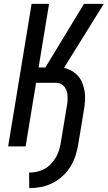

<svg xmlns="http://www.w3.org/2000/svg" viewBox="-20 -755 555 990"><path d="M131 215 130 135Q150 135 170.5 130.5Q191 126 209.5 116Q228 106 243 90Q258 74 268.5 56Q279 38 285 18Q291 -2 294 -22L324 -204Q327 -217 328 -230.5Q329 -244 328.5 -257.5Q328 -271 324.5 -283.5Q321 -296 313.5 -306Q306 -316 294.5 -322Q283 -328 269 -328H166L112 0H22L143 -735H233L179 -407H214L413 -735H515L310 -405Q332 -400 351 -389Q370 -378 384 -361.5Q398 -345 405.5 -324.5Q413 -304 416.5 -282Q420 -260 418.5 -237Q417 -214 413 -190L383 -8Q378 21 368.5 50Q359 79 342 106Q325 133 301 154.5Q277 176 248.5 190Q220 204 190 209.5Q160 215 131 215Z"/></svg>

Font: Iosevka Term Curly Medium
Style: Italic
Weight: 500
Italic angle: -9°
Designer: Belleve Invis
Foundry: Belleve Invis
Version: Version 32.3.0